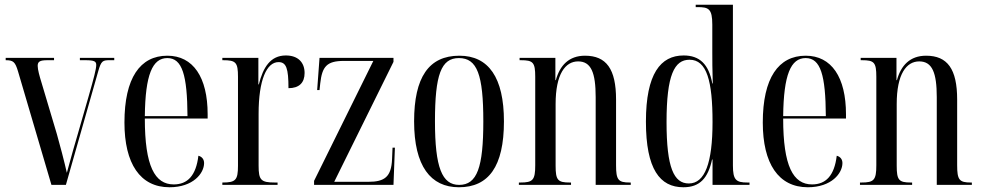

<svg xmlns="http://www.w3.org/2000/svg" viewBox="-20 -780 4142 810"><path d="M56 -479 197 0H258L394 -478C407 -525 414 -526 444 -526H462V-536H317V-526H340C378 -526 386 -521 386 -506C386 -489 376 -451 354 -374L308 -214C293 -163 286 -139 262 -51C253 -92 230 -180 220 -214L155 -432C147 -458 139 -486 139 -502C139 -520 148 -526 180 -526H208V-536H4V-526C36 -526 44 -519 56 -479Z M695 10C795 10 841 -49 841 -92C841 -108 832 -119 817 -123C807 -39 771 -2 713 -2C633 -2 591 -79 591 -280H856V-298C856 -454 795 -545 686 -545C571 -545 505 -451 505 -263C505 -90 571 10 695 10ZM771 -290H591C593 -465 623 -535 686 -535C749 -535 770 -463 771 -290Z M918 0H1151V-10H1140C1081 -10 1071 -20 1071 -81V-300C1071 -443 1105 -518 1155 -518C1188 -518 1197 -491 1197 -408C1242 -408 1265 -431 1265 -472C1265 -516 1238 -546 1186 -546C1121 -546 1090 -496 1072 -424H1070V-536H918V-526H921C975 -526 984 -517 984 -456V-81C984 -20 974 -10 919 -10H918Z M1305 0H1640L1646 -157H1636L1634 -109C1631 -34 1603 -13 1534 -13H1390L1640 -519V-536H1328L1318 -400H1328L1331 -428C1339 -499 1358 -523 1431 -523H1555L1305 -17Z M1916 10C2041 10 2106 -77 2106 -268C2106 -453 2041 -545 1918 -545C1789 -545 1727 -454 1727 -268C1727 -79 1797 10 1916 10ZM1917 0C1845 0 1815 -73 1815 -268C1815 -465 1841 -535 1916 -535C1993 -535 2019 -465 2019 -268C2019 -74 1993 0 1917 0Z M2169 0H2389V-10H2384C2333 -10 2324 -20 2324 -81V-341C2324 -468 2365 -521 2419 -521C2474 -521 2493 -473 2493 -370V0H2641V-10H2637C2588 -10 2579 -21 2579 -83V-360C2579 -489 2538 -545 2448 -545C2380 -545 2342 -504 2325 -442H2323V-536H2172V-526H2177C2229 -526 2238 -517 2238 -456V-83C2238 -20 2228 -10 2175 -10H2169Z M2863 10C2933 10 2967 -29 2984 -107H2986V0H3142V-10H3133C3085 -10 3072 -21 3072 -82V-760H2915V-750H2922C2969 -750 2985 -744 2985 -676V-563C2985 -526 2985 -489 2987 -428H2985C2970 -509 2932 -546 2864 -546C2767 -546 2705 -469 2705 -267C2705 -66 2764 10 2863 10ZM2886 -6C2823 -6 2792 -72 2792 -265C2792 -464 2825 -528 2889 -528C2962 -528 2986 -438 2986 -265C2986 -93 2954 -6 2886 -6Z M3388 10C3488 10 3534 -49 3534 -92C3534 -108 3525 -119 3510 -123C3500 -39 3464 -2 3406 -2C3326 -2 3284 -79 3284 -280H3549V-298C3549 -454 3488 -545 3379 -545C3264 -545 3198 -451 3198 -263C3198 -90 3264 10 3388 10ZM3464 -290H3284C3286 -465 3316 -535 3379 -535C3442 -535 3463 -463 3464 -290Z M3608 0H3828V-10H3823C3772 -10 3763 -20 3763 -81V-341C3763 -468 3804 -521 3858 -521C3913 -521 3932 -473 3932 -370V0H4080V-10H4076C4027 -10 4018 -21 4018 -83V-360C4018 -489 3977 -545 3887 -545C3819 -545 3781 -504 3764 -442H3762V-536H3611V-526H3616C3668 -526 3677 -517 3677 -456V-83C3677 -20 3667 -10 3614 -10H3608Z"/></svg>

Font: Noto Serif Display ExtraCondensed
Style: Regular
Weight: 400
Width: 2
Designer: Monotype Design Team
Foundry: Monotype Imaging Inc.
Version: Version 2.009